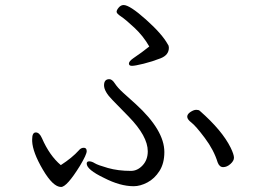

<svg xmlns="http://www.w3.org/2000/svg" viewBox="-20 -736 1040 764"><path d="M108 -182Q108 -209 122.5 -209Q137 -209 147 -186Q177 -117 222 -79Q267 -108 294 -138Q302 -148 313.5 -148Q325 -148 325 -134.5Q325 -121 298 -76Q246 8 223 8Q191 8 150.5 -61Q110 -130 108 -174ZM898 -148Q911 -121 911 -108.5Q911 -96 897 -83.5Q883 -71 868 -71Q853 -71 846 -90Q831 -139 795 -187Q759 -235 742 -248Q725 -261 725 -271.5Q725 -282 738 -290.5Q751 -299 761 -299Q771 -299 775 -295Q864 -217 898 -148ZM568 -134Q568 -194 492 -272Q461 -304 427.5 -338Q394 -372 394 -396.5Q394 -421 415 -421Q426 -421 437 -404Q448 -387 470 -367Q492 -347 520 -322Q634 -218 634 -131Q634 -86 614.5 -55.5Q595 -25 566.5 -10Q538 5 512 5Q458 5 394 -28Q325 -61 325 -85Q325 -94 335 -94Q345 -94 357 -86.5Q369 -79 409.5 -67.5Q450 -56 501 -56Q527 -56 547.5 -78Q568 -100 568 -134ZM574 -551Q550 -593 514.5 -626Q479 -659 461.5 -670.5Q444 -682 444 -689Q444 -696 452.5 -706Q461 -716 472 -716Q496 -716 560.5 -658.5Q625 -601 648 -559Q652 -554 652 -546Q652 -517 619 -504Q586 -491 551.5 -482.5Q517 -474 505 -474Q493 -474 493 -483Q493 -492 510 -504Q547 -529 574 -551Z"/></svg>

Font: LXGW Bright GB
Style: Regular
Weight: 400
Designer: Christian Thalmann (Catharsis Fonts)
Foundry: LXGW / Christian Thalmann (Catharsis Fonts) / Fontworks Inc.
Version: Version 5.510